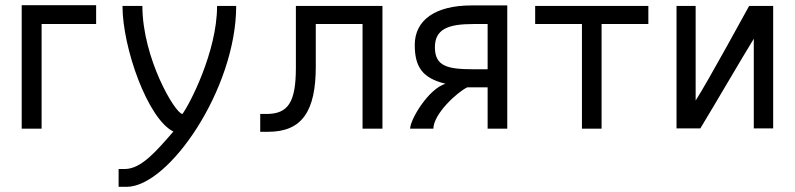

<svg xmlns="http://www.w3.org/2000/svg" viewBox="-20 -498 3075 743"><path d="M141 -405H352V-478H64V0H141Z M894 -475H820V-474C820 -298 713 -93 686 -57C658 -58 531 -273 531 -475H454C454 -313 552 -37 651 11C588 83 528 156 463 156H462H439V225H470C634 225 894 -155 894 -475Z M1202 -240V-405H1383V0H1460V-475H1125V-236C1125 -102 1095 -57 1011 -57H987V12H1018C1149 12 1202 -68 1202 -240Z M1943 0V-477H1805C1664 -477 1585 -420 1585 -324C1585 -238 1616 -195 1704 -174C1638 -154 1568 -37 1567 0H1657C1658 -58 1749 -141 1788 -160H1867V0ZM1867 -230H1811C1711 -230 1663 -242 1663 -315C1663 -384 1712 -405 1811 -405H1867Z M2051 -475V-405H2232V0H2308V-405H2489V-475Z M2897 -348V-1H2972V-475H2879C2876 -470 2717 -178 2672 -109V-475H2598V-1H2690C2739 -81 2853 -277 2897 -348Z"/></svg>

Font: Mint Spirit
Style: Regular
Weight: 400
Designer: HARENDAL Hirwen
Foundry: Arkandis Digital Foundry.
Version: Version 1.004;FFEdit